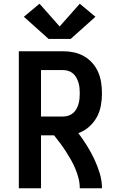

<svg xmlns="http://www.w3.org/2000/svg" viewBox="-20 -1010 640 1030"><path d="M81 0V-735H319Q348 -735 376.5 -729Q405 -723 430.5 -708.5Q456 -694 475.5 -672Q495 -650 506.5 -623.5Q518 -597 522.5 -568Q527 -539 527 -509Q527 -476 521 -443Q515 -410 499 -381Q483 -352 457.5 -329.5Q432 -307 400 -296Q425 -263 446.5 -228.5Q468 -194 485.5 -157Q503 -120 515 -80.5Q527 -41 527 0H408Q408 -27 401.5 -53Q395 -79 384.5 -104Q374 -129 361 -152Q348 -175 333.5 -197.5Q319 -220 303 -241.5Q287 -263 270 -284H200V0ZM200 -385H319Q333 -385 347 -389.5Q361 -394 372 -403.5Q383 -413 390 -425.5Q397 -438 401 -452Q405 -466 406.5 -480.5Q408 -495 408 -509Q408 -524 406.5 -538.5Q405 -553 401 -566.5Q397 -580 390 -593Q383 -606 372 -615.5Q361 -625 347 -629.5Q333 -634 319 -634H200ZM359 -801H241L108 -920L192 -990L300 -868L408 -990L492 -920Z"/></svg>

Font: Iosevka Curly Extended
Style: Bold
Weight: 700
Width: 7
Monospace: yes
Designer: Belleve Invis
Foundry: Belleve Invis
Version: Version 11.1.0; ttfautohint (v1.8.3)